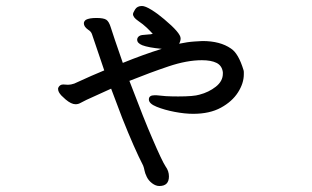

<svg xmlns="http://www.w3.org/2000/svg" viewBox="-20 -551 1040 641"><path d="M191 -269 207 -268Q210 -268 217 -269Q224 -271 228 -272Q291 -301 328 -316Q316 -352 287 -437Q284 -446 274 -452Q260 -462 260 -473Q260 -480 267 -485Q278 -491 302 -491Q326 -491 335 -485Q344 -479 350 -459Q357 -436 390 -341Q459 -369 520 -388Q476 -392 455 -400Q438 -407 438 -418V-421Q441 -432 454 -434Q462 -435 476 -436Q482 -436 490 -438Q482 -447 470 -458.5Q458 -470 441 -481.5Q424 -493 424 -504Q424 -508 431 -519.5Q438 -531 454 -531Q465 -531 486 -518Q507 -505 528 -487Q583 -441 583 -423Q583 -414 578 -405Q606 -411 630 -412.5Q654 -414 656 -414Q715 -414 751 -389Q776 -373 793 -317Q794 -314 794 -310V-303Q794 -273 774.5 -242.5Q755 -212 717.5 -191.5Q680 -171 625 -171Q597 -171 563 -177.5Q529 -184 503 -194.5Q477 -205 477 -219Q477 -233 496 -233H502L534 -230Q553 -229 575 -229Q627 -229 646 -235Q677 -243 700.5 -261.5Q724 -280 724 -305V-310Q721 -332 703 -341Q685 -350 654 -350Q604 -350 543 -329.5Q482 -309 412 -281Q463 -147 488 -90Q521 -13 533 5Q544 20 544 38Q544 70 512 70Q500 70 488 61Q476 52 470 39.5Q464 27 462.5 18.5Q461 10 458 2Q429 -54 388 -157Q370 -205 351 -255Q282 -224 268.5 -217.5Q255 -211 248 -207Q241 -203 232 -203Q218 -203 199 -219Q199 -219 185 -232Q174 -244 174 -253V-256V-257Q179 -269 191 -269Z"/></svg>

Font: Moon Stars Kai HW
Style: Bold
Weight: 700
Designer: GuiWonder
Version: Version 1.101